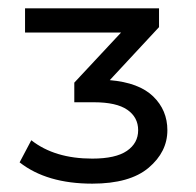

<svg xmlns="http://www.w3.org/2000/svg" viewBox="-20 -762 470 460"><path d="M201 -322Q92 -322 27 -373L55 -426Q111 -382 201 -382Q257 -382 284 -400.5Q311 -419 311 -450Q311 -481 285 -499Q259 -517 205 -517H158V-564L270 -684H40V-742H361V-697L243 -570Q313 -564 347 -531Q381 -498 381 -450Q381 -398 336 -360Q291 -322 201 -322Z"/></svg>

Font: Argentum Novus
Style: Regular
Weight: 400
Designer: Julieta Ulanovsky
Foundry: Julieta Ulanovsky
Version: Version 7.20;July 27, 2021;FontCreator 13.0.0.2683 64-bit